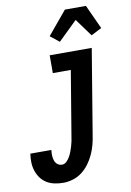

<svg xmlns="http://www.w3.org/2000/svg" viewBox="-105 -1044 758 1115"><g transform="rotate(-10 274.0 -486.5)"><path d="M177 8Q151 8 126 3Q101 -2 80 -14.5Q59 -27 44.5 -46.5Q30 -66 22 -89.5Q14 -113 13 -139Q12 -165 16 -191V-192H140Q138 -176 138.5 -160.5Q139 -145 143.5 -130.5Q148 -116 159.5 -106.5Q171 -97 187 -97Q202 -97 214 -109Q226 -121 233.5 -134.5Q241 -148 246.5 -162.5Q252 -177 256.5 -192Q261 -207 264 -221.5Q267 -236 269 -251L332 -630H226V-735H474L391 -234Q387 -206 379.5 -178Q372 -150 359.5 -123Q347 -96 329 -71.5Q311 -47 287 -28.5Q263 -10 234 -1Q205 8 177 8ZM298 -802 245 -844 359 -981H483L548 -839L486 -807L410 -911Z"/></g></svg>

Font: Iosevka Term Curly XBd Obl
Style: Regular
Weight: 800
Italic angle: -9°
Designer: Belleve Invis
Foundry: Belleve Invis
Version: Version 32.3.0